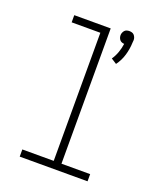

<svg xmlns="http://www.w3.org/2000/svg" viewBox="-139 -842 779 931"><g transform="rotate(20 250.0 -377.0)"><path d="M360 -582 332 -600Q345 -619 353 -641.5Q361 -664 364 -687Q358 -687 351.5 -689.5Q345 -692 341 -697Q337 -702 335 -708Q333 -714 333 -721Q333 -727 335.5 -733.5Q338 -740 342.5 -745Q347 -750 353.5 -752Q360 -754 367 -754Q374 -754 380.5 -752Q387 -750 391.5 -745Q396 -740 398.5 -733.5Q401 -727 401 -721V-719L400 -707Q399 -674 389.5 -641.5Q380 -609 360 -582ZM75 0V-37H237V-698H89V-735H277V-37H425V0Z"/></g></svg>

Font: Iosevka Curly Extralight
Style: Regular
Weight: 200
Monospace: yes
Designer: Belleve Invis
Foundry: Belleve Invis
Version: Version 22.1.2; ttfautohint (v1.8.4)